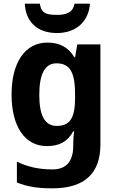

<svg xmlns="http://www.w3.org/2000/svg" viewBox="-20 -786 637 1046"><path d="M470 -766H386C377 -714 335 -705 292 -705C238 -705 205 -710 197 -766H115C120 -669 181 -606 291 -606C397 -606 464 -672 470 -766ZM238 -554C119 -554 43 -449 43 -271C43 -95 117 10 235 10C302 10 349 -14 379 -71H384C381 -53 379 -25 379 -4V8C379 93 341 137 266 137C191 137 132 123 72 95V208C129 232 189 240 266 240C441 240 527 158 527 2V-544H401L389 -474H385C353 -528 305 -554 238 -554ZM287 -441C362 -441 389 -392 389 -270V-252C389 -140 359 -100 289 -100C224 -100 194 -157 194 -269C194 -383 225 -441 287 -441Z"/></svg>

Font: Noto Sans Display
Style: Bold
Weight: 700
Designer: Monotype Design Team
Foundry: Monotype Imaging Inc.
Version: Version 1.900